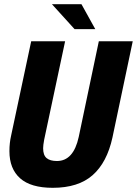

<svg xmlns="http://www.w3.org/2000/svg" viewBox="-20 -887 654 917"><path d="M25 -165Q25 -204 33 -239L129 -690H291L191 -220Q186 -193 186 -179Q186 -146 202.5 -132Q219 -118 252 -118Q331 -118 356 -233L452 -690H614L517 -230Q491 -111 422.5 -50.5Q354 10 232 10Q127 10 76 -35.5Q25 -81 25 -165ZM228 -867H369L435 -748H336Z"/></svg>

Font: Decalotype ExtraBold Italic
Style: Regular
Weight: 800
Italic angle: -12°
Designer: Alfredo Marco Pradil
Foundry: Alfredo Marco Pradil
Version: Version 1.0